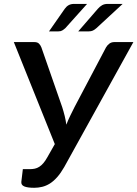

<svg xmlns="http://www.w3.org/2000/svg" viewBox="-20 -930 686 958"><path d="M128.5 -86Q142 -86 153.8 -88.5Q165.5 -91 176 -97.8Q186.5 -104.5 196.2 -115.8Q206 -127 216 -145L253.5 -211L49 -720H152Q166.5 -720 174.2 -712.5Q182 -705 186.5 -693.5L290.5 -395Q297.5 -373 302.8 -351.5Q308 -330 311 -308Q319.5 -330 329.8 -351.2Q340 -372.5 351.5 -395L509 -693.5Q514.5 -703.5 525 -711.8Q535.5 -720 550 -720H645.5L300.5 -96.5Q283 -66 265.2 -46Q247.5 -26 228.8 -14.2Q210 -2.5 190.5 2.2Q171 7 151 7Q117 7 100.8 0Q84.5 -7 86.5 -23.5L94 -86ZM414.5 -910.5 306 -789.5Q297.5 -782 290.2 -777.8Q283 -773.5 271.5 -773.5H224.5L303 -886Q311 -897.5 322.2 -904Q333.5 -910.5 350 -910.5ZM592 -910.5 461 -789.5Q452 -781.5 443.5 -777.5Q435 -773.5 423.5 -773.5H370.5L468 -886Q478 -897.5 489.5 -904Q501 -910.5 517.5 -910.5Z"/></svg>

Font: Lato Semibold
Style: Italic
Weight: 600
Italic angle: -7°
Designer: Lukasz Dziedzic
Foundry: tyPoland Lukasz Dziedzic
Version: Version 2.006; 2014-01-15